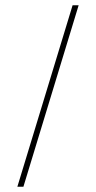

<svg xmlns="http://www.w3.org/2000/svg" viewBox="-20 -710 365 730"><path d="M279 -690 69 0H46L256 -690Z"/></svg>

Font: Libre Caslon Display
Style: Regular
Weight: 400
Designer: Pablo Impallari, Rodrigo Fuenzalida
Foundry: Pablo Impallari, Rodrigo Fuenzalida
Version: Version 1.002; ttfautohint (v1.5)